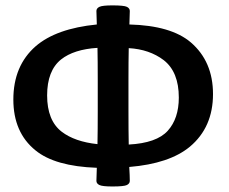

<svg xmlns="http://www.w3.org/2000/svg" viewBox="-20 -674 838 702"><path d="M336.4 -147Q337.4 -197.8 337.4 -267.6V-378.9Q337.4 -452.1 336.4 -499Q250 -493.7 203.1 -456.5Q152.3 -415.5 152.3 -325.2Q152.3 -233.4 205.6 -192.4Q253.4 -155.8 336.4 -147ZM450.7 -498Q449.7 -451.7 449.7 -378.9V-267.6Q449.7 -196.3 450.7 -145.5Q552.7 -150.9 593.3 -195.8Q633.8 -240.7 633.8 -317.4Q633.8 -411.1 578.6 -454.1Q526.4 -493.7 450.7 -498ZM452.6 -63.5Q454.6 -30.3 454.6 -12.7Q454.6 -2.9 444.1 2.4Q433.6 7.8 391.1 7.8Q354 7.8 343.3 2.4Q332.5 -2.9 332.5 -12.7Q332.5 -29.8 334 -60.5Q180.7 -65.9 109.4 -124.5Q28.8 -189.9 28.8 -310.1Q28.8 -433.6 110.4 -504.9Q185.5 -569.8 334 -584.5Q332.5 -617.2 332.5 -633.8Q332.5 -643.6 343.3 -648.9Q354 -654.3 391.1 -654.3Q433.6 -654.3 444.1 -648.9Q454.6 -643.6 454.6 -633.8Q454.6 -617.2 453.1 -584.5Q605.5 -580.6 677.7 -519Q758.8 -449.2 758.8 -330.1Q758.8 -208.5 674.3 -137.7Q599.6 -75.7 452.6 -63.5Z"/></svg>

Font: Bainsley
Style: Bold
Weight: 700
Designer: Paul James MIller
Foundry: High-Logic / Made with FontCreator
Version: Version 1.411;March 28, 2021;FontCreator 13.0.0.2683 64-bit